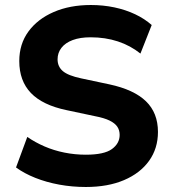

<svg xmlns="http://www.w3.org/2000/svg" viewBox="-20 -736 681 767"><path d="M323 11Q268 11 216.5 1.5Q165 -8 121 -25.5Q77 -43 44 -67L89 -189Q121 -167 158 -151Q195 -135 237 -126.5Q279 -118 323 -118Q396 -118 427 -140.5Q458 -163 458 -197Q458 -216 448.5 -230Q439 -244 417.5 -254.5Q396 -265 359 -272L246 -296Q150 -316 103.5 -364.5Q57 -413 57 -492Q57 -560 93.5 -610Q130 -660 194.5 -688Q259 -716 343 -716Q392 -716 437 -706.5Q482 -697 520 -679Q558 -661 586 -636L541 -522Q501 -554 451 -570.5Q401 -587 342 -587Q300 -587 270.5 -576Q241 -565 225.5 -545Q210 -525 210 -499Q210 -470 231 -452Q252 -434 304 -423L417 -399Q515 -378 563 -331.5Q611 -285 611 -209Q611 -143 575.5 -93.5Q540 -44 475.5 -16.5Q411 11 323 11Z"/></svg>

Font: Nunito Sans 12pt ExtraLight 12pt ExtraBold
Style: Regular
Weight: 800
Version: Version 3.101;gftools[0.9.27]